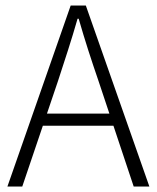

<svg xmlns="http://www.w3.org/2000/svg" viewBox="-20 -678 570 698"><path d="M7 0 237 -658H292L523 0H466L338 -384Q318 -442 300.5 -496.5Q283 -551 266 -610H262Q245 -551 227.5 -496.5Q210 -442 191 -384L61 0ZM115 -221V-265H412V-221Z"/></svg>

Font: Assistant ExtraLight Light
Style: Regular
Weight: 300
Version: Version 3.000